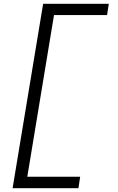

<svg xmlns="http://www.w3.org/2000/svg" viewBox="-20 -843 616 1006"><path d="M46 143H391L400 83H123L263 -764H541L550 -823H206Z"/></svg>

Font: Iosevka Sparkle Light Oblique
Style: Regular
Weight: 300
Italic angle: -9°
Designer: Belleve Invis
Foundry: Belleve Invis
Version: Version 4.5.0; ttfautohint (v1.8.3)